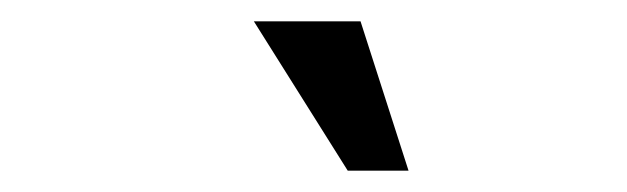

<svg xmlns="http://www.w3.org/2000/svg" viewBox="-20 -719 588 180"><path d="M318 -699 363 -559H306L218 -699Z"/></svg>

Font: Haskoy
Style: Italic
Weight: 400
Designer: Ertekin Erdin
Foundry: Ertekin Erdin
Version: Version 2.000; ttfautohint (v1.8.4.7-5d5b)